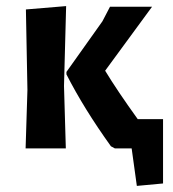

<svg xmlns="http://www.w3.org/2000/svg" viewBox="-20 -487 569 630"><path d="M64 0 70 -192 65 -456 197 -467 190 -205 196 0ZM357 0 344 -7Q255 -131 198 -243V-251L316 -417L341 -465H479L325 -255Q365 -189 432 -96H515V115L429 123L412 0Z"/></svg>

Font: Alegreya Sans SC
Style: Bold
Weight: 700
Designer: Juan Pablo del Peral
Foundry: Huerta Tipografica
Version: Version 2.007